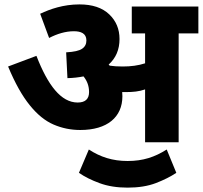

<svg xmlns="http://www.w3.org/2000/svg" viewBox="-20 -652 929 880"><path d="M541 -210.9C541 -217.8 540.5 -224.1 540 -230H540.5H542.5H543H543.5H544.4H544.9H545.4H545.9H546.4H547.4H548.8H549.3H556.2H556.6H559.1C588.4 -230 617.2 -232.4 645 -242.2V0H798.8V-499H889.2V-622.1H584V-499H645V-361.8C613.3 -351.6 580.6 -347.2 542 -347.2C518.1 -347.2 499 -348.6 482.9 -351.1C481 -352.5 479.5 -354 478 -356C511.2 -385.7 527.8 -424.8 527.8 -473.1C527.8 -518.6 512.2 -556.2 480.5 -586.4C448.7 -616.7 403.3 -631.8 344.2 -631.8C270.5 -631.8 209.5 -610.4 164.1 -588.9L205.1 -478C242.2 -497.1 280.3 -508.8 318.8 -508.8C349.6 -508.8 376 -499.5 376 -466.8C376 -450.2 369.6 -437.5 356.4 -428.7C343.3 -419.4 318.8 -414.1 283.2 -412.1L289.1 -293.9C315.9 -294.4 340.3 -297.4 362.8 -301.8C379.9 -280.8 388.2 -256.8 388.2 -230C388.2 -198.2 370.6 -182.1 335.9 -182.1C259.8 -182.1 199.2 -261.2 147 -396L17.1 -347.2C48.8 -271 82 -211.9 116.7 -169.4C150.9 -127 187 -97.7 225.6 -81.1C264.2 -64.5 304.7 -56.2 348.1 -56.2C471.7 -56.2 541 -115.2 541 -210.9ZM564.9 208C614.3 208 657.7 201.2 694.8 187C731.4 172.9 762.7 157.2 788.1 140.1L744.1 33.2C689.5 67.9 635.7 85.9 564.9 85.9C496.1 85.9 440.4 67.9 387.2 33.2L341.8 140.1C367.7 158.2 399.4 173.8 436.5 187.5C473.6 201.2 516.6 208 564.9 208Z"/></svg>

Font: Noto Reveo Sans
Style: Regular
Weight: 800
Designer: Monotype Design Team
Foundry: Monotype Imaging Inc.
Version: Version 2.007